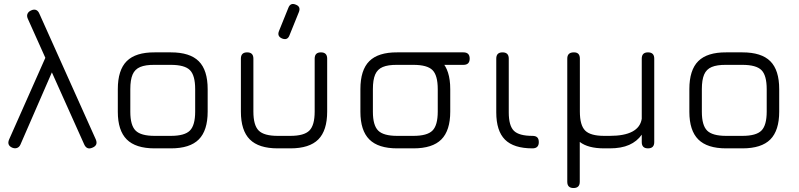

<svg xmlns="http://www.w3.org/2000/svg" viewBox="-20 -748 4028 968"><path d="M120 -654Q114 -668 118.8 -678.8Q123.5 -689.5 137 -695.5Q151 -702 161.8 -697.8Q172.5 -693.5 178.5 -679L463 -45Q475.5 -15.5 446 -3.5Q417.5 9 404.5 -20ZM251.5 -406 83 -19Q77.5 -6.5 66.2 -2.2Q55 2 41.5 -3.5Q13.5 -16 26 -45L221 -484.5Z M759.5 0Q664 0 619 -45Q574 -90 574 -184.5V-298.5Q574 -395 619 -439.8Q664 -484.5 759.5 -484H841.5Q937.5 -484 982.2 -439.2Q1027 -394.5 1027 -298.5V-185.5Q1027 -90 982.2 -45Q937.5 0 841.5 0ZM637 -184.5Q637 -116 663.8 -89.5Q690.5 -63 759.5 -63H841.5Q911 -63 937.5 -89.8Q964 -116.5 964 -185.5V-298.5Q964 -368 937.5 -394.5Q911 -421 841.5 -421H759.5Q713.5 -421.5 686.8 -410.2Q660 -399 648.5 -372.2Q637 -345.5 637 -298.5Z M1402 -554Q1376 -565 1386.5 -591.5L1434 -709Q1444.5 -736 1471.5 -724.5Q1497.5 -714.5 1487 -687.5L1439.5 -570Q1429.5 -543 1402 -554ZM1194.5 -185.5V-452.5Q1194.5 -484 1226 -484Q1257.5 -484 1257.5 -452.5V-185.5Q1257.5 -116.5 1284.2 -89.8Q1311 -63 1380 -63H1444Q1513 -63 1539.8 -89.8Q1566.5 -116.5 1566.5 -185.5V-452.5Q1566.5 -484 1598 -484Q1629.5 -484 1629.5 -452.5V-185.5Q1629.5 -90 1584.8 -45Q1540 0 1444 0H1380Q1284.5 0 1239.5 -45Q1194.5 -90 1194.5 -185.5Z M2005.5 -421Q1974 -421 1974 -452.5Q1974 -484 2005.5 -484H2316.5Q2348 -484 2348 -452.5Q2348 -421 2316.5 -421ZM1982.5 0Q1887 0 1842 -45Q1797 -90 1797 -184.5V-298.5Q1797 -395 1842 -439.8Q1887 -484.5 1982.5 -484H2064.5Q2160.5 -484 2205.2 -439.2Q2250 -394.5 2250 -298.5V-185.5Q2250 -90 2205.2 -45Q2160.5 0 2064.5 0ZM1860 -184.5Q1860 -116 1886.8 -89.5Q1913.5 -63 1982.5 -63H2064.5Q2134 -63 2160.5 -89.8Q2187 -116.5 2187 -185.5V-298.5Q2187 -368 2160.5 -394.5Q2134 -421 2064.5 -421H1982.5Q1936.5 -421.5 1909.8 -410.2Q1883 -399 1871.5 -372.2Q1860 -345.5 1860 -298.5Z M2664.5 0Q2570 0 2526 -44Q2482 -88 2482 -181.5V-452.5Q2482 -484 2513.5 -484Q2545 -484 2545 -452.5V-181.5Q2545 -114 2571 -88.5Q2597 -63 2664.5 -63Q2681 -63 2688.8 -55.2Q2696.5 -47.5 2696.5 -31.5Q2696.5 0 2664.5 0Z M2840 168.5V-452.5Q2840 -483.5 2872 -484Q2903.5 -485 2903.5 -452.5V-185.5Q2903.5 -116.5 2930.2 -89.8Q2957 -63 3026 -63H3054Q3127.5 -63 3168 -84.5Q3208.5 -106 3215.5 -149V-452.5Q3215.5 -484 3247 -484Q3278.5 -484 3278.5 -452.5V-31.5Q3278.5 0 3247 0Q3215.5 0 3215.5 -31.5V-69Q3191.5 -35 3152 -17.5Q3112.5 0 3054 0H3026Q2944.5 0 2903 -32.5V168.5Q2903 200 2871.5 200Q2840 200 2840 168.5Z M3641 0Q3545.5 0 3500.5 -45Q3455.5 -90 3455.5 -184.5V-298.5Q3455.5 -395 3500.5 -439.8Q3545.5 -484.5 3641 -484H3723Q3819 -484 3863.8 -439.2Q3908.5 -394.5 3908.5 -298.5V-185.5Q3908.5 -90 3863.8 -45Q3819 0 3723 0ZM3518.5 -184.5Q3518.5 -116 3545.2 -89.5Q3572 -63 3641 -63H3723Q3792.5 -63 3819 -89.8Q3845.5 -116.5 3845.5 -185.5V-298.5Q3845.5 -368 3819 -394.5Q3792.5 -421 3723 -421H3641Q3595 -421.5 3568.2 -410.2Q3541.5 -399 3530 -372.2Q3518.5 -345.5 3518.5 -298.5Z"/></svg>

Font: Jura Light Medium
Style: Regular
Weight: 500
Version: Version 5.106